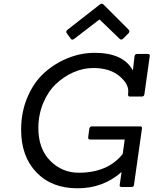

<svg xmlns="http://www.w3.org/2000/svg" viewBox="-20 -1009 828 1036"><path d="M519 -985Q524 -989 529.5 -989Q535 -989 539 -984L674 -849Q682 -840 674 -830L645 -801Q635 -791 626 -799L517 -904L380 -799Q368 -790 361 -801L340 -830Q333 -840 345 -849ZM690 0H637Q623 0 626 -12L636 -81Q537 7 398 7Q259 7 176.5 -79Q94 -165 94 -309Q94 -405 128.5 -485.5Q163 -566 220 -617Q277 -668 347.5 -696Q418 -724 491 -724Q645 -724 697 -629L706 -706Q708 -718 721 -718H777Q790 -718 788 -706L759 -500Q758 -488 744 -488H681Q670 -488 671 -500L672 -512Q672 -515 672 -518Q672 -560 621 -601Q570 -642 483 -642Q429 -642 376.5 -619Q324 -596 281.5 -555.5Q239 -515 213 -452.5Q187 -390 187 -318Q187 -206 251 -141.5Q315 -77 405 -77Q561 -77 642 -178L653 -256H467Q454 -256 456 -269L462 -315Q465 -327 477 -327H736Q748 -327 746 -315L703 -12Q702 0 690 0Z"/></svg>

Font: Sanchez
Style: Italic
Weight: 400
Designer: Daniel Hernández
Foundry: LatinoType
Version: Version 1.001